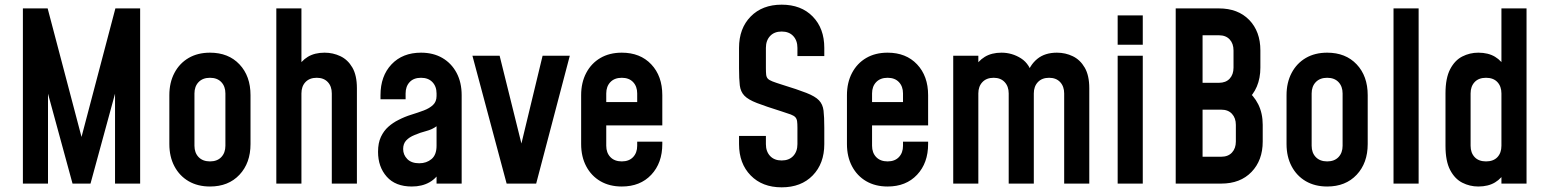

<svg xmlns="http://www.w3.org/2000/svg" viewBox="-20 -786 6618 822"><path d="M78 0V-750H184L342.5 -148.5H315.5L474 -750H580V0H472.5V-437L486 -434.5L367.5 0H290.5L172 -434.5L185.5 -437V0Z M879 12.5Q826.5 12.5 787.5 -10.2Q748.5 -33 726.8 -74Q705 -115 705 -169.5V-378.5Q705 -432.5 726.8 -473.8Q748.5 -515 787.5 -537.8Q826.5 -560.5 879 -560.5Q958 -560.5 1005.2 -510.5Q1052.5 -460.5 1052.5 -378.5V-169.5Q1052.5 -88 1005.2 -37.8Q958 12.5 879 12.5ZM879 -95Q910 -95 927.5 -113.5Q945 -132 945 -162V-386Q945 -416 927.5 -434.5Q910 -453 879 -453Q848 -453 830.2 -434.5Q812.5 -416 812.5 -386V-162Q812.5 -132 830.2 -113.5Q848 -95 879 -95Z M1163 0V-750H1270.5V-468L1252 -492.5Q1268.5 -525 1298 -542.8Q1327.5 -560.5 1369.5 -560.5Q1405.5 -560.5 1437.2 -545.5Q1469 -530.5 1488.5 -497Q1508 -463.5 1508 -408.5V0H1400.5V-386Q1400.5 -416.5 1383.2 -434.8Q1366 -453 1336 -453Q1305.5 -453 1288 -434.8Q1270.5 -416.5 1270.5 -386V0Z M1743 12.5Q1673 12.5 1635.8 -29.5Q1598.5 -71.5 1598.5 -136Q1598.5 -174 1610.8 -200Q1623 -226 1642.8 -243.5Q1662.5 -261 1686 -272.5Q1713 -286.5 1741.5 -295.2Q1770 -304 1794.5 -313.2Q1819 -322.5 1834 -336.8Q1849 -351 1849 -375V-386Q1849 -416 1831.2 -434.5Q1813.5 -453 1782.5 -453Q1751 -453 1733.8 -434.5Q1716.5 -416 1716.5 -386V-361H1609V-378.5Q1609 -460.5 1656.2 -510.5Q1703.5 -560.5 1782.5 -560.5Q1835 -560.5 1874 -537.8Q1913 -515 1934.8 -474Q1956.5 -433 1956.5 -378.5V0H1849V-82.5L1867.5 -58.5Q1851 -24 1819 -5.8Q1787 12.5 1743 12.5ZM1775 -87Q1806 -87 1827.5 -105Q1849 -123 1849 -162V-245.5Q1830 -231.5 1804.8 -225Q1779.5 -218.5 1755 -208Q1731.5 -198.5 1718.8 -184.5Q1706 -170.5 1706 -148Q1706 -123 1723.8 -105Q1741.5 -87 1775 -87Z M2149 0 2002.5 -547.5H2119L2224.5 -122.5H2200.5L2303 -547.5H2419.5L2275.5 0Z M2642 12.5Q2589.5 12.5 2550.5 -10.2Q2511.5 -33 2489.8 -74Q2468 -115 2468 -169.5V-378.5Q2468 -432.5 2489.8 -473.8Q2511.5 -515 2550.5 -537.8Q2589.5 -560.5 2642 -560.5Q2721 -560.5 2768.2 -510.5Q2815.5 -460.5 2815.5 -378.5V-249H2560V-349H2708V-386Q2708 -416 2690.5 -434.5Q2673 -453 2642 -453Q2611 -453 2593.2 -434.5Q2575.5 -416 2575.5 -386V-162Q2575.5 -132 2593.2 -113.5Q2611 -95 2642 -95Q2673 -95 2690.5 -113.5Q2708 -132 2708 -162V-179.5H2815.5V-169.5Q2815.5 -88 2768.2 -37.8Q2721 12.5 2642 12.5Z M3326.5 16Q3243.5 16 3193.8 -35Q3144 -86 3144 -169V-204H3259V-169Q3259 -137.5 3277 -118.2Q3295 -99 3326.5 -99Q3358 -99 3376 -118.2Q3394 -137.5 3394 -169V-239Q3394 -257 3392.5 -267.2Q3391 -277.5 3385.2 -284Q3379.5 -290.5 3365.8 -295.8Q3352 -301 3326.5 -309Q3258 -330.5 3220.5 -345Q3183 -359.5 3166.8 -376.5Q3150.5 -393.5 3147.2 -420.8Q3144 -448 3144 -494V-581Q3144 -664.5 3193.8 -715.2Q3243.5 -766 3326.5 -766Q3410 -766 3459.5 -715.2Q3509 -664.5 3509 -581V-546H3394V-581Q3394 -612.5 3376 -631.8Q3358 -651 3326.5 -651Q3295 -651 3277 -631.8Q3259 -612.5 3259 -581V-494Q3259 -476 3260.2 -465.8Q3261.5 -455.5 3267.2 -449.2Q3273 -443 3287 -437.5Q3301 -432 3326.5 -424Q3395 -403 3432.5 -388.2Q3470 -373.5 3486.2 -356.5Q3502.5 -339.5 3505.8 -312.5Q3509 -285.5 3509 -239V-169Q3509 -86 3459.5 -35Q3410 16 3326.5 16Z M3780 12.5Q3727.5 12.5 3688.5 -10.2Q3649.5 -33 3627.8 -74Q3606 -115 3606 -169.5V-378.5Q3606 -432.5 3627.8 -473.8Q3649.5 -515 3688.5 -537.8Q3727.5 -560.5 3780 -560.5Q3859 -560.5 3906.2 -510.5Q3953.5 -460.5 3953.5 -378.5V-249H3698V-349H3846V-386Q3846 -416 3828.5 -434.5Q3811 -453 3780 -453Q3749 -453 3731.2 -434.5Q3713.5 -416 3713.5 -386V-162Q3713.5 -132 3731.2 -113.5Q3749 -95 3780 -95Q3811 -95 3828.5 -113.5Q3846 -132 3846 -162V-179.5H3953.5V-169.5Q3953.5 -88 3906.2 -37.8Q3859 12.5 3780 12.5Z M4061 0V-547.5H4168.5V-467.5L4150 -492Q4166.5 -524.5 4196 -542.5Q4225.5 -560.5 4267.5 -560.5Q4313 -560.5 4351.5 -536Q4390 -511.5 4402.5 -455L4374.5 -461Q4388.5 -507.5 4421 -534Q4453.5 -560.5 4505 -560.5Q4541.5 -560.5 4573 -545.2Q4604.5 -530 4624 -496.5Q4643.5 -463 4643.5 -408.5V0H4536V-386Q4536 -416 4518.8 -434.5Q4501.5 -453 4471.5 -453Q4441 -453 4423.5 -434.5Q4406 -416 4406 -386V0H4298.5V-386Q4298.5 -416 4281.2 -434.5Q4264 -453 4234 -453Q4203.5 -453 4186 -434.5Q4168.5 -416 4168.5 -386V0Z M4765 0V-547.5H4872.5V0ZM4765 -594.5V-720H4872.5V-594.5Z M5013.5 0V-750H5198.5Q5280 -750 5328 -700.8Q5376 -651.5 5376 -570V-496.5Q5376 -451.5 5360.8 -415.5Q5345.5 -379.5 5317.5 -356.5L5315 -400.5Q5347.5 -378 5366.8 -339.5Q5386 -301 5386 -251.5V-180Q5386 -99.5 5338 -49.8Q5290 0 5208.5 0ZM5128.5 -115H5208.5Q5238 -115 5254.5 -133Q5271 -151 5271 -180V-251.5Q5271 -280.5 5254.5 -298.5Q5238 -316.5 5208.5 -316.5H5128.5ZM5128.5 -431.5H5198.5Q5228 -431.5 5244.5 -449.2Q5261 -467 5261 -496.5V-570Q5261 -599.5 5244.5 -617.2Q5228 -635 5198.5 -635H5128.5Z M5662 12.5Q5609.5 12.5 5570.5 -10.2Q5531.5 -33 5509.8 -74Q5488 -115 5488 -169.5V-378.5Q5488 -432.5 5509.8 -473.8Q5531.5 -515 5570.5 -537.8Q5609.5 -560.5 5662 -560.5Q5741 -560.5 5788.2 -510.5Q5835.5 -460.5 5835.5 -378.5V-169.5Q5835.5 -88 5788.2 -37.8Q5741 12.5 5662 12.5ZM5662 -95Q5693 -95 5710.5 -113.5Q5728 -132 5728 -162V-386Q5728 -416 5710.5 -434.5Q5693 -453 5662 -453Q5631 -453 5613.2 -434.5Q5595.5 -416 5595.5 -386V-162Q5595.5 -132 5613.2 -113.5Q5631 -95 5662 -95Z M5946 0V-750H6053.5V0Z M6309 12.5Q6272.5 12.5 6240.5 -3.8Q6208.5 -20 6188.5 -58Q6168.5 -96 6168.5 -162V-386Q6168.5 -451.5 6188.5 -489.8Q6208.5 -528 6240.5 -544.2Q6272.5 -560.5 6309 -560.5Q6351.5 -560.5 6380.8 -542.8Q6410 -525 6426.5 -493L6408 -468V-750H6515.5V0H6408V-79.5L6426.5 -55Q6410 -23 6380.8 -5.2Q6351.5 12.5 6309 12.5ZM6342 -95Q6373.5 -95 6390.8 -113.2Q6408 -131.5 6408 -162V-386Q6408 -416 6390.8 -434.5Q6373.5 -453 6342 -453Q6310.5 -453 6293.2 -434.5Q6276 -416 6276 -386V-162Q6276 -132 6293.2 -113.5Q6310.5 -95 6342 -95Z"/></svg>

Font: Mohave SemiBold
Style: Regular
Weight: 600
Designer: Gumpita Rahayu
Foundry: Tokotype
Version: Version 2.003